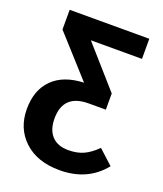

<svg xmlns="http://www.w3.org/2000/svg" viewBox="-132 -778 745 879"><g transform="rotate(20 240.5 -338.0)"><path d="M406 -146 476 -82Q398 15 262 15Q153 15 89.5 -44Q26 -103 26 -198Q26 -290 79 -343Q132 -396 231 -400L55 -595V-691H443V-593H194L367 -397V-318H283Q160 -318 160 -200Q160 -145 188 -115Q216 -85 268 -85Q311 -85 342.5 -99.5Q374 -114 406 -146Z"/></g></svg>

Font: Fira Sans Condensed Medium
Style: Regular
Weight: 500
Width: 3
Designer: Carrois Corporate & Edenspiekermann AG
Foundry: Carrois Corporate GbR & Edenspiekermann AG
Version: Version 4.203;PS 004.203;hotconv 1.0.88;makeotf.lib2.5.64775